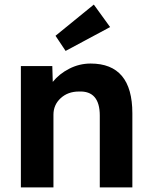

<svg xmlns="http://www.w3.org/2000/svg" viewBox="-20 -817 662 837"><path d="M71 0V-529H208L210 -460Q238 -495 282 -517.5Q326 -540 375 -540Q557 -540 557 -323V0H415V-313Q415 -422 324 -418Q276 -418 244.5 -389Q213 -360 213 -317V0ZM266 -595 222 -661 389 -797 460 -699Z"/></svg>

Font: Readex Pro SemiBold
Style: Regular
Weight: 600
Designer: Bonnie Shaver-Troup, Thomas Jockin
Foundry: Lexend
Version: Version 1.204; ttfautohint (v1.8.4.7-5d5b)